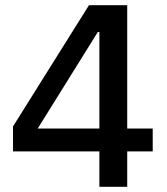

<svg xmlns="http://www.w3.org/2000/svg" viewBox="-20 -718 640 738"><path d="M469 0V-136H567V-224H469V-698H322L30 -232V-136H362V0ZM356 -595H362V-224H125Z"/></svg>

Font: IBM Plex Mono Medm
Style: Regular
Weight: 500
Monospace: yes
Designer: Mike Abbink, Paul van der Laan, Pieter van Rosmalen
Foundry: Bold Monday
Version: Version 2.004